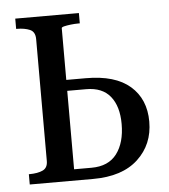

<svg xmlns="http://www.w3.org/2000/svg" viewBox="-43 -556 523 595"><g transform="rotate(-5 218.0 -258.0)"><path d="M167 -35H221Q274 -35 300 -69.5Q326 -104 326 -162Q326 -217 301 -248Q276 -279 226 -279H150V-313H228Q319 -313 365.5 -272.5Q412 -232 412 -162Q412 -91 363 -45.5Q314 0 223 0H26V-32H28Q52 -32 68.5 -39Q85 -46 85 -68V-447Q85 -470 68.5 -477Q52 -484 28 -484H26V-516H224V-484H220Q208 -484 195.5 -482.5Q183 -481 175 -479Q167 -477 167 -474Z"/></g></svg>

Font: Roboto Serif 120pt ExtraCondensed
Style: Regular
Weight: 400
Width: 2
Designer: Greg Gazdowicz
Foundry: Commercial Type
Version: Version 1.008